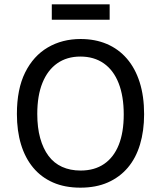

<svg xmlns="http://www.w3.org/2000/svg" viewBox="-20 -853 743 886"><path d="M351 13Q279 13 224.5 -11Q170 -35 133 -79.5Q96 -124 77 -186.5Q58 -249 58 -327Q58 -442 96 -518.5Q134 -595 200.5 -634Q267 -673 352 -673Q419 -673 473 -650Q527 -627 565.5 -582.5Q604 -538 624.5 -473.5Q645 -409 645 -326Q645 -249 626 -186Q607 -123 569.5 -79Q532 -35 477.5 -11Q423 13 351 13ZM352 -66Q416 -66 460.5 -96.5Q505 -127 528 -184.5Q551 -242 551 -325Q551 -409 527.5 -469Q504 -529 459 -560.5Q414 -592 351 -592Q289 -592 244.5 -561Q200 -530 176 -471Q152 -412 152 -327Q152 -264 165.5 -215.5Q179 -167 204 -133.5Q229 -100 266.5 -83Q304 -66 352 -66ZM219 -762V-833H486V-762Z"/></svg>

Font: Bricolage Grotesque 28pt
Style: Regular
Weight: 400
Version: Version 1.001;gftools[0.9.33.dev8+g029e19f]